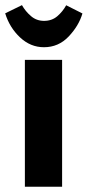

<svg xmlns="http://www.w3.org/2000/svg" viewBox="-53 -713 335 733"><path d="M42 0H184.1V-484.4H42ZM199.7 -692.9Q186.5 -668.9 165.8 -651.1Q145 -633.3 115.2 -633.3Q86.4 -633.3 65.2 -651.6Q43.9 -669.9 30.8 -693.4L-33.2 -662.1Q-16.6 -607.9 23.4 -570.3Q63.5 -532.7 114.7 -532.7Q170.4 -532.7 209.2 -573.7Q248 -614.7 261.7 -661.6Z"/></svg>

Font: Roboto Flex
Style: wght 700 wdth 25 opsz 34 GRAD 0.00 slnt 0.00 XTRA 468 XOPQ 96 YOPQ 79 YTLC 514 YTUC 712 YTAS 750 YTDE -203.00 YTFI 738
Weight: 700
Width: 1
Designer: Berlow after Robertson
Foundry: Google
Version: Version 3.100